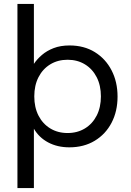

<svg xmlns="http://www.w3.org/2000/svg" viewBox="-20 -740 668 980"><path d="M69 220V-720H153V-414Q169 -438 194 -459.5Q219 -481 254 -494.5Q289 -508 335 -508Q409 -508 464 -474Q519 -440 549.5 -381Q580 -322 580 -247Q580 -172 549.5 -113.5Q519 -55 463.5 -21.5Q408 12 334 12Q273 12 226 -13Q179 -38 153 -83V220ZM325 -61Q375 -61 413.5 -84.5Q452 -108 473.5 -150Q495 -192 495 -248Q495 -304 473.5 -346Q452 -388 413.5 -411.5Q375 -435 325 -435Q275 -435 236.5 -411.5Q198 -388 176.5 -346Q155 -304 155 -248Q155 -192 176.5 -150Q198 -108 236.5 -84.5Q275 -61 325 -61Z"/></svg>

Font: DM Sans 24pt
Style: Regular
Weight: 400
Designer: Colophon Foundry, Jonny Pinhorn
Foundry: Colophon Foundry
Version: Version 4.004;gftools[0.9.30]